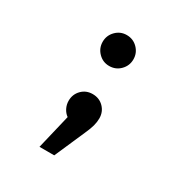

<svg xmlns="http://www.w3.org/2000/svg" viewBox="-164 -652 929 969"><g transform="rotate(30 300.0 -167.5)"><path d="M389 -432Q389 -395 363 -368.5Q337 -342 299 -342Q262 -342 236 -368.5Q210 -395 210 -432Q210 -469 236 -495.5Q262 -522 299 -522Q337 -522 363 -495.5Q389 -469 389 -432ZM389 -88Q389 -67 383 -44.5Q377 -22 362 11L285 187H199L247 -14Q230 -26 220 -46Q210 -66 210 -88Q210 -126 235.5 -152Q261 -178 299 -178Q338 -178 363.5 -152Q389 -126 389 -88Z"/></g></svg>

Font: Fira Mono Medium
Style: Regular
Weight: 500
Designer: Carrois Corporate & Edenspiekermann AG
Foundry: Carrois Corporate GbR & Edenspiekermann AG
Version: Version 3.206